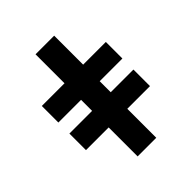

<svg xmlns="http://www.w3.org/2000/svg" viewBox="-202 -842 961 961"><g transform="rotate(-45 278.0 -361.5)"><path d="M51.3 -400.4H504.4V-517.6H51.3ZM51.3 -205.1H504.4V-322.3H51.3ZM343.8 -722.7H211.9V0H343.8Z"/></g></svg>

Font: Giphurs
Style: Regular
Weight: 400
Version: Version 2.010